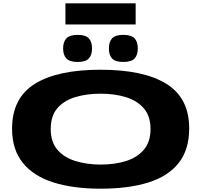

<svg xmlns="http://www.w3.org/2000/svg" viewBox="-20 -1132 1217 1162"><path d="M590 10Q423 10 303 -28Q183 -66 118 -146.5Q53 -227 53 -353Q53 -538 190 -624Q327 -710 589 -710Q849 -710 987 -624.5Q1125 -539 1125 -355Q1125 -225 1060.5 -144.5Q996 -64 876 -27Q756 10 590 10ZM589 -136Q675 -136 743 -157.5Q811 -179 851 -226.5Q891 -274 891 -351Q891 -428 851.5 -475Q812 -522 743.5 -543.5Q675 -565 589 -565Q505 -565 436.5 -544.5Q368 -524 327.5 -477.5Q287 -431 287 -351Q287 -272 328 -225Q369 -178 438 -157Q507 -136 589 -136ZM726 -757Q678 -757 658.5 -778Q639 -799 639 -839Q639 -879 658.5 -900Q678 -921 726 -921Q775 -921 794.5 -900Q814 -879 814 -839Q814 -799 794.5 -778Q775 -757 726 -757ZM450 -757Q402 -757 382 -778Q362 -799 362 -839Q362 -879 382 -900Q402 -921 450 -921Q498 -921 517.5 -900Q537 -879 537 -839Q537 -799 517.5 -778Q498 -757 450 -757ZM376 -984V-1112H801V-984Z"/></svg>

Font: Georama ExtraExtended
Style: Bold
Weight: 700
Width: 8
Designer: Jean-Baptiste Levee
Foundry: Production Type
Version: Version 1.000